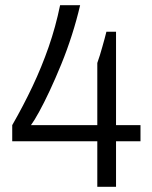

<svg xmlns="http://www.w3.org/2000/svg" viewBox="-20 -718 585 738"><path d="M354 0V-175H27V-237Q70 -312 105 -386Q140 -460 167 -537.5Q194 -615 211 -698H288Q275 -642 256.5 -584Q238 -526 215.5 -471Q193 -416 171 -369Q149 -322 130 -287.5Q111 -253 99 -237H354V-476Q359 -490 364 -506Q369 -522 373.5 -538.5Q378 -555 382 -569Q386 -583 389 -596H426V-237H520V-175H426V0Z"/></svg>

Font: Archivo SemiBold Light
Style: Regular
Weight: 300
Version: Version 2.001